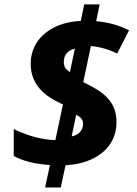

<svg xmlns="http://www.w3.org/2000/svg" viewBox="-20 -779 611 858"><path d="M41.5 -82V-202.1Q139.2 -155.3 227.5 -152.8L261.2 -312L250.5 -317.4Q202.1 -339.8 173.3 -366.2Q144.5 -392.6 129.9 -426.8Q117.2 -456.5 117.2 -492.7Q117.2 -547.4 144.8 -589.6Q172.4 -631.8 223.1 -657Q273.9 -682.1 340.8 -685.5L356.4 -759.3H425.3L409.7 -684.1Q487.8 -678.2 556.6 -643.6L503.9 -540Q445.8 -567.9 386.2 -573.2L352.1 -412.1L373.5 -400.9Q419.9 -377.9 446.5 -354.7Q473.1 -331.5 486.8 -302.2Q500.5 -272.9 500.5 -232.9Q500.5 -178.2 472.7 -136.2Q444.8 -94.2 393.6 -69.3Q342.3 -44.4 272.9 -40.5L251.5 58.6H181.6L203.1 -41.5Q101.6 -48.3 41.5 -82ZM351.1 -226.6Q351.1 -239.3 343.8 -248.8Q336.4 -258.3 320.3 -266.1L300.3 -169.4Q324.2 -174.3 337.6 -189Q351.1 -203.6 351.1 -226.6ZM265.1 -502.4Q265.1 -487.3 271.2 -476.8Q277.3 -466.3 292.5 -457L314.5 -561.5Q290.5 -556.2 277.8 -540.8Q265.1 -525.4 265.1 -502.4Z"/></svg>

Font: Viking Open Sans
Style: Bold Italic
Weight: 700
Italic angle: -12°
Foundry: Ascender Corporation
Version: Version 2.000